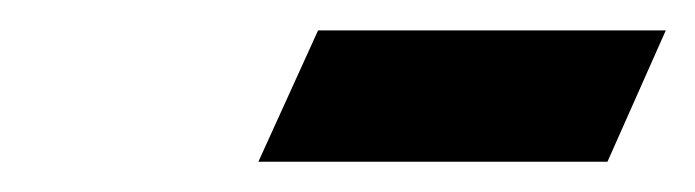

<svg xmlns="http://www.w3.org/2000/svg" viewBox="-20 -525 460 127"><path d="M150.9 -418 190.4 -504.9H420.4L381.8 -418Z"/></svg>

Font: Linux Biolinum
Style: Italic
Weight: 400
Italic angle: -12°
Designer: Philipp H. Poll
Foundry: Philipp H. Poll
Version: Version 1.1.3 ; ttfautohint (v0.9)